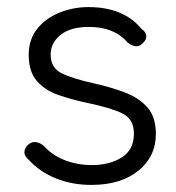

<svg xmlns="http://www.w3.org/2000/svg" viewBox="-20 -511 498 542"><path d="M238 11Q183 11 137.5 -7.5Q92 -26 61 -60Q48 -71 49 -82.5Q50 -94 60 -103Q79 -119 104 -99Q127 -73 162.5 -59Q198 -45 240 -45Q289 -45 323.5 -66.5Q358 -88 358 -134Q358 -175 325 -191Q292 -207 224 -221Q182 -230 144.5 -243Q107 -256 84 -282.5Q61 -309 61 -356Q61 -399 84.5 -429Q108 -459 147 -475Q186 -491 230 -491Q328 -491 379 -430Q393 -420 393 -409Q393 -398 383 -389Q373 -379 362.5 -380.5Q352 -382 340 -391Q303 -435 231 -435Q179 -435 151 -412.5Q123 -390 123 -357Q123 -320 153.5 -304.5Q184 -289 248 -275Q293 -265 332.5 -250Q372 -235 396 -208Q420 -181 420 -133Q420 -69 370.5 -29Q321 11 238 11Z"/></svg>

Font: Zen Maru Gothic
Style: Regular
Weight: 400
Designer: Yoshimichi Ohira
Foundry: Positype
Version: Version 1.002